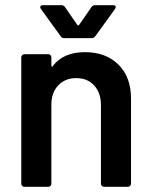

<svg xmlns="http://www.w3.org/2000/svg" viewBox="-20 -720 584 740"><path d="M485 -340V-12Q485 -7 481.5 -3.5Q478 0 473 0H381Q376 0 372.5 -3.5Q369 -7 369 -12V-316Q369 -362 343 -390.5Q317 -419 274 -419Q231 -419 204.5 -391Q178 -363 178 -317V-12Q178 -7 174.5 -3.5Q171 0 166 0H74Q69 0 65.5 -3.5Q62 -7 62 -12V-499Q62 -504 65.5 -507.5Q69 -511 74 -511H166Q171 -511 174.5 -507.5Q178 -504 178 -499V-467Q178 -464 180 -463Q182 -462 183 -465Q224 -519 307 -519Q388 -519 436.5 -471Q485 -423 485 -340ZM135 -692Q135 -700 146 -700H217Q226 -700 231 -692L278 -624Q280 -622 282 -622Q284 -622 285 -624L332 -692Q337 -700 346 -700H416Q426 -700 426 -693Q426 -690 423 -685L347 -580Q342 -573 333 -573H228Q219 -573 214 -580L138 -685Q135 -690 135 -692Z"/></svg>

Font: Amber EN SemiBold
Style: Regular
Weight: 600
Designer: Jeremy Tribby
Foundry: Tribby Type
Version: Version 1.408 November 24, 2021